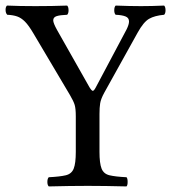

<svg xmlns="http://www.w3.org/2000/svg" viewBox="-20 -667 617 689"><path d="M337 -122Q337 -81 344.5 -62Q352 -43 373 -38Q394 -33 434 -31Q438 -27 438 -14Q438 -2 434 2Q397 1 360.5 0.5Q324 0 295 0Q266 0 229 0.5Q192 1 155 2Q150 -3 150 -14Q150 -26 155 -31Q195 -33 216 -38Q237 -43 244.5 -62Q252 -81 252 -122V-249Q252 -277 248 -290.5Q244 -304 231 -326L100 -547Q83 -576 69.5 -589.5Q56 -603 41.5 -608Q27 -613 6 -614Q0 -620 0 -632Q0 -642 5 -647Q28 -646 53 -645.5Q78 -645 107 -645Q137 -645 165.5 -645.5Q194 -646 221 -647Q226 -642 226 -630Q226 -619 221 -614Q195 -613 183 -609Q171 -605 171 -594Q171 -584 185 -559L301 -354Q309 -341 313 -341Q317 -341 323 -352L434 -561Q443 -579 443 -590Q443 -603 430.5 -608Q418 -613 395 -614Q390 -619 390 -630Q390 -642 395 -647Q419 -646 444 -645.5Q469 -645 486 -645Q503 -645 525.5 -645.5Q548 -646 569 -647Q574 -642 574 -630Q574 -619 569 -614Q535 -611 515 -599.5Q495 -588 474 -550L354 -334Q342 -312 339.5 -296.5Q337 -281 337 -258Z"/></svg>

Font: Triodion
Style: Regular
Weight: 400
Version: Version 1.201; ttfautohint (v1.8.4.7-5d5b)